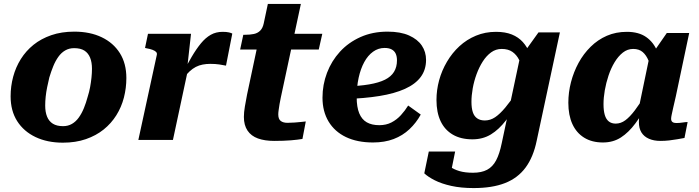

<svg xmlns="http://www.w3.org/2000/svg" viewBox="-20 -712 3557 977"><path d="M426 -219Q434 -244 438.5 -268.5Q443 -293 445.5 -317Q448 -341 448 -362Q448 -395 438.5 -418.5Q429 -442 409.5 -454.5Q390 -467 357 -467Q332 -467 312 -455.5Q292 -444 277 -423Q262 -402 251 -375Q240 -348 231 -318Q225 -293 220 -268.5Q215 -244 212.5 -220.5Q210 -197 210 -175Q210 -142 219.5 -118.5Q229 -95 249 -82.5Q269 -70 301 -70Q326 -70 346 -81.5Q366 -93 381 -114Q396 -135 407 -162Q418 -189 426 -219ZM34 -222Q34 -273 47 -321.5Q60 -370 86 -411.5Q112 -453 150.5 -484Q189 -515 241 -533Q293 -551 358 -551Q438 -551 497.5 -522.5Q557 -494 590 -441.5Q623 -389 623 -315Q623 -264 610.5 -215.5Q598 -167 572 -125.5Q546 -84 507.5 -53Q469 -22 417 -4Q365 14 300 14Q221 14 161 -14.5Q101 -43 67.5 -95.5Q34 -148 34 -222Z M684 0H860L939 -369L933 -370L952 -540H733L718 -468L727 -466Q744 -463 756 -458.5Q768 -454 774 -448Q780 -442 778 -433ZM1162 -541Q1158 -544 1145.5 -547Q1133 -550 1113 -550Q1079 -550 1052.5 -535Q1026 -520 1002.5 -491.5Q979 -463 955.5 -423Q932 -383 906 -332L913 -313Q929 -334 944.5 -348.5Q960 -363 976.5 -371.5Q993 -380 1011.5 -383.5Q1030 -387 1050 -387Q1076 -387 1096 -384Q1116 -381 1130 -378Z M1375 5Q1327 5 1292.5 -7.5Q1258 -20 1239.5 -47.5Q1221 -75 1221 -117Q1221 -140 1226 -169.5Q1231 -199 1237 -230L1299 -522L1374 -540H1620L1602 -460H1202L1218 -535H1226Q1252 -535 1271.5 -539Q1291 -543 1304 -556Q1317 -569 1322 -593L1343 -692H1511L1409 -216Q1405 -199 1402.5 -182.5Q1400 -166 1398 -152.5Q1396 -139 1396 -130Q1396 -106 1408.5 -96.5Q1421 -87 1443 -87Q1461 -87 1479.5 -88.5Q1498 -90 1513 -91.5Q1528 -93 1536 -94L1519 -5Q1496 -1 1460.5 2Q1425 5 1375 5Z M1878 13Q1798 13 1740.5 -14.5Q1683 -42 1652 -93.5Q1621 -145 1621 -215Q1621 -281 1644 -341.5Q1667 -402 1710 -449Q1753 -496 1814.5 -523.5Q1876 -551 1952 -551Q2018 -551 2061.5 -531.5Q2105 -512 2126.5 -480Q2148 -448 2148 -407Q2148 -357 2121 -320.5Q2094 -284 2041 -260Q1988 -236 1911 -223.5Q1834 -211 1734 -208L1738 -272Q1808 -274 1858 -282.5Q1908 -291 1939 -306.5Q1970 -322 1985 -346.5Q2000 -371 2000 -405Q2000 -425 1993.5 -439Q1987 -453 1973 -460.5Q1959 -468 1937 -468Q1905 -468 1878.5 -449Q1852 -430 1833.5 -396Q1815 -362 1805 -316.5Q1795 -271 1795 -217Q1795 -167 1808 -135.5Q1821 -104 1846.5 -89.5Q1872 -75 1910 -75Q1945 -75 1972 -89Q1999 -103 2020 -126Q2041 -149 2057 -175L2121 -129Q2098 -87 2063.5 -54.5Q2029 -22 1983 -4.5Q1937 13 1878 13Z M2533 17 2627 -425 2634 -427 2720 -547H2829L2711 4Q2694 87 2654.5 140.5Q2615 194 2550 219.5Q2485 245 2390 245Q2326 245 2276.5 234Q2227 223 2192.5 205.5Q2158 188 2139 170L2162 59H2296L2270 188Q2257 185 2249 175Q2241 165 2237.5 152Q2234 139 2235 127Q2236 115 2241 109Q2253 123 2271 136.5Q2289 150 2317.5 158.5Q2346 167 2387 167Q2430 167 2458.5 152Q2487 137 2504.5 104Q2522 71 2533 17ZM2692 -368 2642 -344Q2635 -380 2622 -406.5Q2609 -433 2587.5 -448Q2566 -463 2533 -463Q2503 -463 2479 -445.5Q2455 -428 2436.5 -399Q2418 -370 2405 -334.5Q2392 -299 2385.5 -262.5Q2379 -226 2379 -194Q2379 -162 2386 -141Q2393 -120 2408.5 -109.5Q2424 -99 2447 -99Q2475 -99 2499.5 -115.5Q2524 -132 2551.5 -165Q2579 -198 2612 -247L2629 -212Q2591 -147 2555 -100Q2519 -53 2478 -28Q2437 -3 2384 -3Q2325 -3 2284 -27Q2243 -51 2222 -95.5Q2201 -140 2201 -203Q2201 -254 2214.5 -303.5Q2228 -353 2254.5 -398Q2281 -443 2318 -477Q2355 -511 2402 -530.5Q2449 -550 2504 -550Q2551 -550 2584.5 -536.5Q2618 -523 2640.5 -498Q2663 -473 2675.5 -440Q2688 -407 2692 -368Z M3347 -340 3298 -335Q3292 -374 3280.5 -402.5Q3269 -431 3250.5 -447Q3232 -463 3202 -463Q3173 -463 3149.5 -444.5Q3126 -426 3107.5 -395.5Q3089 -365 3076.5 -327.5Q3064 -290 3057.5 -252.5Q3051 -215 3051 -182Q3051 -149 3057.5 -127Q3064 -105 3078 -94Q3092 -83 3113 -83Q3139 -83 3162 -100Q3185 -117 3210 -150Q3235 -183 3266 -233L3284 -198Q3248 -131 3213.5 -84.5Q3179 -38 3139.5 -12.5Q3100 13 3048 13Q2992 13 2952.5 -11.5Q2913 -36 2892.5 -81Q2872 -126 2872 -189Q2872 -242 2885.5 -294Q2899 -346 2924 -392Q2949 -438 2985.5 -474Q3022 -510 3068 -530Q3114 -550 3170 -550Q3230 -550 3268 -523.5Q3306 -497 3325 -450Q3344 -403 3347 -340ZM3487 -544 3419 -222Q3411 -188 3406 -165.5Q3401 -143 3398 -129Q3395 -115 3395 -108Q3395 -96 3402 -91Q3409 -86 3421 -86Q3438 -86 3453 -88.5Q3468 -91 3479 -91L3463 -10Q3447 -7 3427 -3.5Q3407 0 3385.5 2.5Q3364 5 3340 5Q3307 5 3282 -6Q3257 -17 3244 -38Q3231 -59 3231 -91Q3231 -99 3232 -112.5Q3233 -126 3235 -146L3225 -136L3284 -420L3294 -430L3373 -544Z"/></svg>

Font: Roboto Serif 20pt
Style: Bold Italic
Weight: 700
Italic angle: -10°
Version: Version 1.007